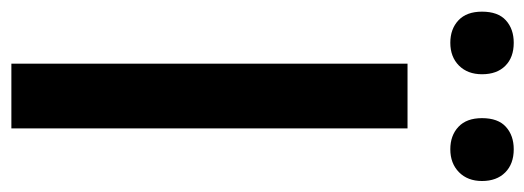

<svg xmlns="http://www.w3.org/2000/svg" viewBox="-320 -626 945 346"><g transform="rotate(90 153.0 -452.5)"><path d="M210.9 0H94.2V-713.9H210.9ZM0.5 -848.1Q0.5 -877 16.1 -891.1Q31.7 -905.3 56.6 -905.3Q83 -905.3 98.1 -890.1Q113.3 -875 113.3 -848.1Q113.3 -822.3 97.7 -806.6Q82 -791 56.6 -791Q31.7 -791 16.1 -805.7Q0.5 -820.3 0.5 -848.1ZM192.4 -848.1Q192.4 -877 208 -891.1Q223.6 -905.3 248.5 -905.3Q274.9 -905.3 290.3 -889.9Q305.7 -874.5 305.7 -848.1Q305.7 -822.3 289.8 -806.6Q273.9 -791 248.5 -791Q223.6 -791 208 -805.7Q192.4 -820.3 192.4 -848.1Z"/></g></svg>

Font: Open Sans
Style: SemiBold
Weight: 600
Foundry: Ascender Corporation
Version: Version 1.10